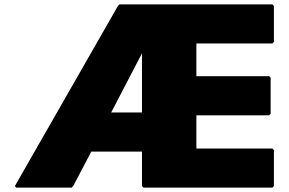

<svg xmlns="http://www.w3.org/2000/svg" viewBox="-20 -852 1322 879"><path d="M630 -608V-337H489ZM398 -158H630V0L637 7H1227L1234 0V-165L1227 -172H879V-324H1212L1219 -331V-496L1212 -503H879V-653H1227L1234 -660V-825L1227 -832H527L520 -825L48 0L55 7H308L315 0Z"/></svg>

Font: Hussar Woodtype
Style: Blk
Weight: 900
Foundry: Cannot Into Space Fonts
Version: Version 1.07